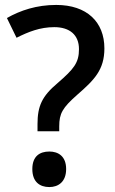

<svg xmlns="http://www.w3.org/2000/svg" viewBox="-20 -744 466 778"><path d="M132 -212H220V-232C220 -284 233 -307 293 -360C362 -420 403 -461 403 -548C403 -655 332 -724 208 -724C128 -724 63 -702 8 -671L47 -591C95 -615 142 -634 200 -634C263 -634 300 -602 300 -545C300 -490 280 -465 213 -407C150 -354 132 -314 132 -241ZM111 -59C111 -7 141 14 180 14C216 14 248 -7 248 -59C248 -111 216 -130 180 -130C141 -130 111 -111 111 -59Z"/></svg>

Font: Noto Sans Thai Medium
Style: Regular
Weight: 500
Designer: Monotype Design Team
Foundry: Monotype Imaging Inc.
Version: Version 1.901